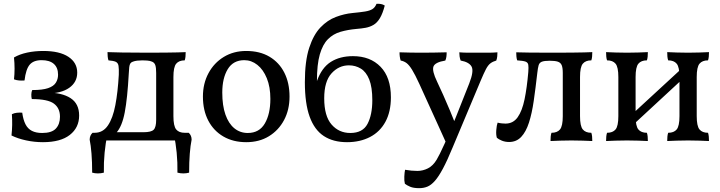

<svg xmlns="http://www.w3.org/2000/svg" viewBox="-20 -733 3756 1002"><path d="M204 9Q159 9 115.5 -0.5Q72 -10 40 -26Q43 -54 43.5 -81Q44 -108 42 -137Q54 -143 68 -144.5Q82 -146 96 -145Q101 -108 113 -84.5Q125 -61 146.5 -50Q168 -39 200 -39Q250 -39 271.5 -62Q293 -85 293 -124Q293 -169 261 -192.5Q229 -216 146 -216Q143 -227 143.5 -240.5Q144 -254 148 -263Q202 -263 231 -273Q260 -283 271.5 -301.5Q283 -320 283 -343Q283 -380 261 -399.5Q239 -419 197 -419Q155 -419 135 -395.5Q115 -372 108 -313Q94 -312 80 -313Q66 -314 53 -319Q56 -345 56 -374.5Q56 -404 53 -433Q82 -450 121.5 -458.5Q161 -467 206 -467Q291 -467 337 -436.5Q383 -406 383 -354Q383 -304 341 -274.5Q299 -245 223 -245V-250Q303 -250 348 -221Q393 -192 393 -130Q393 -67 344.5 -29Q296 9 204 9Z M476 0V-40H550L560 -43H729Q769 -43 782 -56Q795 -69 795 -108V-352Q795 -380 790.5 -393Q786 -406 774 -411Q763 -416 748 -417Q733 -418 723 -418Q709 -418 696 -416.5Q683 -415 673 -411Q664 -408 660 -401.5Q656 -395 654.5 -382.5Q653 -370 652 -348Q645 -220 631 -146.5Q617 -73 587 -40H474Q517 -40 543 -78Q569 -116 582 -184.5Q595 -253 600 -343Q601 -374 598.5 -389.5Q596 -405 584 -410.5Q572 -416 546 -418Q543 -427 542 -438.5Q541 -450 541 -461Q568 -460 617.5 -459Q667 -458 752 -458Q809 -458 846 -458.5Q883 -459 907 -459.5Q931 -460 949 -461Q949 -448 948 -437.5Q947 -427 944 -418Q914 -418 899.5 -400.5Q885 -383 885 -331V-127Q885 -75 899.5 -57.5Q914 -40 944 -40V0ZM906 168Q907 115 902 63.5Q897 12 888 -26V-40H965Q980 -26 980 -4Q974 25 970.5 68.5Q967 112 967 168Q953 172 937 172Q921 172 906 168ZM522 168Q507 172 491 172Q475 172 461 168Q461 112 457.5 68.5Q454 25 448 -4Q448 -26 463 -40H540V-26Q531 12 526 63.5Q521 115 522 168Z M1265 9Q1197 9 1146 -20.5Q1095 -50 1067 -103.5Q1039 -157 1039 -229Q1039 -297 1068 -351Q1097 -405 1148 -436Q1199 -467 1265 -467Q1336 -467 1386.5 -437Q1437 -407 1464 -353.5Q1491 -300 1491 -229Q1491 -160 1462.5 -106.5Q1434 -53 1383.5 -22Q1333 9 1265 9ZM1273 -39Q1333 -39 1362 -88.5Q1391 -138 1391 -217Q1391 -279 1372.5 -324.5Q1354 -370 1323 -394.5Q1292 -419 1255 -419Q1197 -419 1168.5 -372Q1140 -325 1140 -250Q1140 -182 1156.5 -135Q1173 -88 1203 -63.5Q1233 -39 1273 -39Z M1791 9Q1719 9 1670 -23Q1621 -55 1596 -124Q1571 -193 1571 -304Q1571 -414 1593.5 -483Q1616 -552 1652.5 -590Q1689 -628 1733 -644.5Q1777 -661 1819 -665Q1861 -669 1885.5 -673Q1910 -677 1923.5 -685.5Q1937 -694 1945 -713Q1957 -714 1968 -712Q1979 -710 1988 -704Q1977 -662 1962.5 -638Q1948 -614 1929 -603Q1910 -592 1888 -588Q1866 -584 1840 -582Q1795 -578 1757 -567Q1719 -556 1691.5 -528.5Q1664 -501 1649 -449Q1634 -397 1634 -310Q1659 -380 1706.5 -410Q1754 -440 1822 -440Q1912 -440 1966 -384.5Q2020 -329 2020 -225Q2020 -150 1991.5 -97.5Q1963 -45 1911 -18Q1859 9 1791 9ZM1808 -39Q1873 -39 1898 -86.5Q1923 -134 1923 -210Q1923 -278 1907 -318Q1891 -358 1863 -375Q1835 -392 1801 -392Q1748 -392 1710 -350Q1672 -308 1672 -220Q1672 -127 1710.5 -83Q1749 -39 1808 -39Z M2429 -298Q2454 -362 2441 -385.5Q2428 -409 2384 -417Q2380 -428 2378.5 -438.5Q2377 -449 2377 -460Q2400 -458 2424 -458Q2448 -458 2476 -458Q2504 -458 2529 -458Q2554 -458 2576 -460Q2576 -450 2575 -439Q2574 -428 2570 -417Q2552 -412 2539.5 -402.5Q2527 -393 2516 -372Q2505 -351 2489 -313L2342 37Q2314 105 2291.5 147Q2269 189 2249.5 211Q2230 233 2210.5 241Q2191 249 2168 249Q2138 249 2120.5 241.5Q2103 234 2093 226Q2089 211 2090 188.5Q2091 166 2094 153Q2111 156 2127 157.5Q2143 159 2158 159Q2187 159 2213.5 145.5Q2240 132 2259 100Q2272 79 2300 17.5Q2328 -44 2360 -124ZM2312 21Q2288 -32 2261.5 -90.5Q2235 -149 2210.5 -202.5Q2186 -256 2169 -294Q2146 -344 2130.5 -369Q2115 -394 2101.5 -404Q2088 -414 2071 -417Q2068 -426 2066.5 -437Q2065 -448 2065 -460Q2094 -459 2123 -458.5Q2152 -458 2178 -458Q2204 -458 2242 -458.5Q2280 -459 2311 -460Q2311 -447 2309.5 -436.5Q2308 -426 2304 -417Q2250 -408 2242 -385.5Q2234 -363 2261 -307Q2275 -278 2293 -237.5Q2311 -197 2328 -156.5Q2345 -116 2357 -85Z M2637 8Q2616 8 2599 1Q2582 -6 2573 -14Q2568 -30 2570 -55Q2572 -80 2577 -93Q2588 -90 2600 -89Q2612 -88 2618 -88Q2658 -88 2681.5 -121Q2705 -154 2717.5 -214.5Q2730 -275 2737 -357Q2739 -382 2737 -394.5Q2735 -407 2722.5 -411.5Q2710 -416 2679 -418Q2676 -427 2675 -438.5Q2674 -450 2674 -460Q2699 -459 2747 -458.5Q2795 -458 2877 -458Q2931 -458 2967.5 -458.5Q3004 -459 3028.5 -459.5Q3053 -460 3071 -461Q3071 -448 3070 -437.5Q3069 -427 3066 -418Q3036 -418 3021.5 -400.5Q3007 -383 3007 -331V-127Q3007 -75 3021.5 -57.5Q3036 -40 3066 -40Q3069 -31 3070 -20.5Q3071 -10 3071 3Q3049 2 3021 1Q2993 0 2962 0Q2931 0 2903 1Q2875 2 2853 3Q2853 -10 2854 -20.5Q2855 -31 2858 -40Q2888 -40 2902.5 -57.5Q2917 -75 2917 -127V-352Q2917 -379 2911.5 -392.5Q2906 -406 2891.5 -411Q2877 -416 2849 -416Q2821 -416 2808 -411Q2795 -406 2791 -392.5Q2787 -379 2784 -352Q2775 -273 2765.5 -207Q2756 -141 2740.5 -93Q2725 -45 2700 -18.5Q2675 8 2637 8Z M3462 3Q3462 -10 3463 -20.5Q3464 -31 3467 -40Q3497 -40 3511.5 -57.5Q3526 -75 3526 -127V-331Q3526 -383 3511.5 -400.5Q3497 -418 3467 -418Q3464 -427 3463 -437.5Q3462 -448 3462 -461Q3484 -460 3512 -459Q3540 -458 3571 -458Q3602 -458 3630 -459Q3658 -460 3680 -461Q3680 -448 3679 -437.5Q3678 -427 3675 -418Q3645 -418 3630.5 -400.5Q3616 -383 3616 -331V-127Q3616 -75 3630.5 -57.5Q3645 -40 3675 -40Q3678 -31 3679 -20.5Q3680 -10 3680 3Q3658 2 3630 1Q3602 0 3571 0Q3540 0 3512 1Q3484 2 3462 3ZM3143 3Q3143 -10 3144 -20.5Q3145 -31 3148 -40Q3178 -40 3192.5 -57.5Q3207 -75 3207 -127V-331Q3207 -383 3192.5 -400.5Q3178 -418 3148 -418Q3145 -427 3144 -437.5Q3143 -448 3143 -461Q3165 -460 3193 -459Q3221 -458 3252 -458Q3283 -458 3311 -459Q3339 -460 3361 -461Q3361 -448 3360 -437.5Q3359 -427 3356 -418Q3326 -418 3311.5 -400.5Q3297 -383 3297 -331V-127Q3297 -75 3311.5 -57.5Q3326 -40 3356 -40Q3359 -31 3360 -20.5Q3361 -10 3361 3Q3339 2 3311 1Q3283 0 3252 0Q3221 0 3193 1Q3165 2 3143 3ZM3279 -77V-137L3547 -384V-325Z"/></svg>

Font: Vollkorn
Style: Regular
Weight: 400
Designer: Friedrich Althausen
Foundry: Friedrich Althausen
Version: Version 4.104